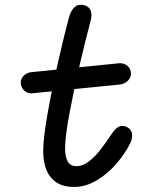

<svg xmlns="http://www.w3.org/2000/svg" viewBox="-20 -752 660 788"><path d="M157.3 -131.3Q157.3 -186 176.1 -290.3Q194.8 -394.7 219.5 -502.5Q244.2 -610.3 262.7 -679.3Q270.5 -708.7 285.6 -722.3Q300.7 -736 323.7 -731.2Q335.7 -728.7 343.9 -720.9Q352.2 -713.2 354.6 -698.9Q357 -684.7 351.3 -664.3Q334.5 -601.7 310.1 -498.6Q285.7 -395.5 266.3 -293.2Q247 -191 247 -142.2Q247 -109.3 257.8 -89.7Q268.7 -70 294.3 -70Q319.5 -70 344.6 -89.3Q369.7 -108.7 390.6 -135.4Q411.5 -162.2 438 -202L439.5 -204Q454.3 -226.2 468.6 -232.5Q482.8 -238.8 500.3 -230.8Q518.5 -222.3 521.6 -203.7Q524.7 -185 514.7 -164.5Q493.7 -122.3 458.7 -81.2Q423.7 -40 377.9 -12.3Q332.2 15.3 283 15.3Q241.5 15.3 213.3 -2.3Q185.2 -20 171.2 -52.8Q157.3 -85.7 157.3 -131.3ZM65.3 -409.3Q64.3 -420.8 69.8 -431Q75.3 -441.2 85.5 -447.8Q95.7 -454.3 107.5 -455.7L466.7 -492.2Q480.2 -493.5 491.2 -488.9Q502.2 -484.3 509.1 -475.2Q516 -466.2 517.3 -454.3Q518.7 -442.3 512.8 -431.5Q506.8 -420.7 495.7 -413.5Q484.5 -406.3 470.2 -405L113.7 -369.2Q100.8 -367.8 90.3 -372.9Q79.8 -378 73.2 -387.7Q66.7 -397.3 65.3 -409.3Z"/></svg>

Font: Monaspace Radon Var
Style: Regular
Weight: 400
Designer: Riley Cran and the Lettermatic Team
Version: Version 1.000 (Monaspace Radon Var)